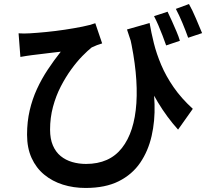

<svg xmlns="http://www.w3.org/2000/svg" viewBox="-20 -856 1040 951"><path d="M721 -742Q729 -695 742 -642.5Q755 -590 778.5 -534.5Q802 -479 840 -424Q878 -369 935 -317L862 -214Q807 -275 762 -349.5Q717 -424 680 -514Q643 -604 609 -710ZM72 -691Q98 -689 128 -691Q163 -693 209 -697.5Q255 -702 301.5 -709Q348 -716 388 -724Q428 -732 452 -741L486 -641Q475 -638 460.5 -632.5Q446 -627 434 -621Q415 -606 388 -578.5Q361 -551 333 -512.5Q305 -474 281 -427.5Q257 -381 242.5 -327Q228 -273 228 -214Q228 -168 242 -135.5Q256 -103 280.5 -83Q305 -63 337.5 -53.5Q370 -44 406 -44Q522 -44 584 -123Q646 -202 655.5 -345Q665 -488 622 -680L727 -505Q743 -422 745.5 -339.5Q748 -257 731 -182.5Q714 -108 674.5 -50Q635 8 568.5 41.5Q502 75 404 75Q344 75 291.5 58.5Q239 42 199 9Q159 -24 136.5 -73.5Q114 -123 114 -189Q114 -253 127 -309Q140 -365 163 -415Q186 -465 216.5 -511Q247 -557 281 -600Q261 -598 233.5 -594.5Q206 -591 180.5 -588Q155 -585 139 -583Q124 -581 110.5 -579Q97 -577 81 -574ZM810 -798Q820 -778 831.5 -752Q843 -726 854 -700.5Q865 -675 871 -654L803 -631Q795 -654 785 -680Q775 -706 764.5 -730.5Q754 -755 743 -776ZM916 -836Q933 -806 950.5 -764.5Q968 -723 981 -692L912 -669Q900 -703 883.5 -742.5Q867 -782 851 -812Z"/></svg>

Font: Noto Sans KR SemiBold
Style: Regular
Weight: 600
Designer: Ryoko NISHIZUKA  (kana, bopomofo & ideographs); Paul D. Hunt (Latin, Greek & Cyrillic); Sandoll Communications , Soo-you
Foundry: Adobe
Version: Version 2.004-H2;hotconv 1.0.118;makeotfexe 2.5.65603